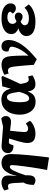

<svg xmlns="http://www.w3.org/2000/svg" viewBox="1114 -1687 803 3071"><g transform="rotate(-90 1515.5 -151.5)"><path d="M523 230 332 200Q344 142 355 74.5Q366 7 376 -60Q386 -127 393.5 -187Q401 -247 405.5 -291.5Q410 -336 410 -356Q410 -396 383 -396Q350 -396 317.5 -328Q285 -260 247 -144Q252 -60 231.5 -23Q211 14 164 14Q144 14 123 4.5Q102 -5 94 -12Q94 -71 104 -111Q114 -151 131 -178Q127 -244 126 -274Q125 -304 124 -322Q119 -382 109.5 -404Q100 -426 70 -426Q48 -426 25 -414L4 -483Q29 -504 63 -516.5Q97 -529 133 -529Q179 -529 211.5 -505Q244 -481 244 -418Q244 -398 242 -370.5Q240 -343 236 -292L239 -291Q267 -409 316.5 -469Q366 -529 445 -529Q506 -529 546.5 -493.5Q587 -458 587 -374Q587 -326 582.5 -255.5Q578 -185 570 -102Q562 -19 552.5 65.5Q543 150 534 225Z M920 14Q856 14 822 -3.5Q788 -21 776 -50Q764 -79 764 -113Q764 -139 770.5 -174.5Q777 -210 792.5 -266Q808 -322 836 -408Q819 -409 804.5 -410Q790 -411 780 -411Q768 -411 757.5 -405Q747 -399 739 -375L727 -339Q696 -335 667.5 -343.5Q639 -352 620.5 -372.5Q602 -393 602 -427Q602 -474 635 -503.5Q668 -533 733 -527L1023 -504L1155 -533Q1180 -516 1187.5 -496.5Q1195 -477 1195 -460Q1195 -425 1171 -401Q1147 -377 1102 -377Q1086 -377 1049 -381.5Q1012 -386 960 -392Q952 -318 945.5 -256.5Q939 -195 939 -162Q939 -132 953 -117.5Q967 -103 990 -103Q1014 -103 1034 -113Q1054 -123 1077 -140L1120 -73Q1100 -48 1066.5 -28.5Q1033 -9 994 2.5Q955 14 920 14Z M1423 16Q1354 16 1308.5 -19Q1263 -54 1240 -111.5Q1217 -169 1217 -239Q1217 -315 1242.5 -382Q1268 -449 1321.5 -490Q1375 -531 1459 -531Q1495 -531 1530 -518.5Q1565 -506 1592 -473.5Q1619 -441 1632 -382H1633Q1641 -411 1650 -443.5Q1659 -476 1670 -517L1817 -529L1837 -512Q1803 -433 1770.5 -362Q1738 -291 1709 -229L1711 -209Q1722 -142 1737.5 -117.5Q1753 -93 1779 -93Q1791 -93 1802 -95.5Q1813 -98 1828 -104L1846 -34Q1825 -19 1786.5 -2.5Q1748 14 1706 14Q1678 14 1654.5 4.5Q1631 -5 1613.5 -31Q1596 -57 1588 -107H1587Q1565 -46 1527 -15Q1489 16 1423 16ZM1476 -87Q1514 -87 1538.5 -131Q1563 -175 1582 -246L1579 -270Q1564 -366 1547 -404Q1530 -442 1498 -442Q1455 -442 1435.5 -390.5Q1416 -339 1416 -236Q1416 -163 1429.5 -125Q1443 -87 1476 -87Z M2103 35 2014 -12Q2010 -63 2007.5 -100Q2005 -137 2002 -168.5Q1999 -200 1996 -233.5Q1993 -267 1988 -313Q1982 -361 1973.5 -385Q1965 -409 1951.5 -417.5Q1938 -426 1917 -426Q1910 -426 1899.5 -423.5Q1889 -421 1876 -414L1854 -483Q1879 -497 1924 -513Q1969 -529 2016 -529Q2051 -529 2080.5 -517Q2110 -505 2129 -473Q2148 -441 2153 -383Q2157 -344 2159 -293.5Q2161 -243 2161.5 -191.5Q2162 -140 2161 -98Q2219 -159 2250 -213.5Q2281 -268 2292.5 -307.5Q2304 -347 2304 -364Q2304 -380 2297 -389Q2290 -398 2269 -406L2229 -420Q2221 -471 2242.5 -500Q2264 -529 2310 -529Q2357 -529 2384 -499Q2411 -469 2411 -411Q2411 -314 2335 -202.5Q2259 -91 2103 35Z M2709 14Q2586 14 2530 -25.5Q2474 -65 2474 -130Q2474 -178 2510 -212Q2546 -246 2595 -256V-258Q2558 -274 2532 -301Q2506 -328 2506 -371Q2506 -421 2537.5 -456Q2569 -491 2625.5 -510Q2682 -529 2758 -529Q2876 -529 2936.5 -487Q2997 -445 2997 -384Q2997 -350 2977.5 -324.5Q2958 -299 2914 -299Q2888 -299 2866.5 -315Q2845 -331 2835 -350Q2850 -367 2856.5 -376.5Q2863 -386 2863 -396Q2863 -410 2839 -422.5Q2815 -435 2775 -435Q2728 -435 2698.5 -413.5Q2669 -392 2669 -351Q2669 -329 2680.5 -312.5Q2692 -296 2711 -289Q2727 -298 2746.5 -307Q2766 -316 2785 -316Q2816 -316 2833 -300Q2850 -284 2850 -260Q2850 -231 2831.5 -211.5Q2813 -192 2783 -192Q2760 -192 2741.5 -202Q2723 -212 2708 -223Q2685 -216 2666 -198Q2647 -180 2647 -159Q2647 -128 2673 -109.5Q2699 -91 2757 -91Q2810 -91 2854 -109.5Q2898 -128 2926 -161L2980 -95Q2954 -59 2911 -35Q2868 -11 2816 1.5Q2764 14 2709 14Z"/></g></svg>

Font: Literata 12pt ExtraBold
Style: Italic
Weight: 800
Italic angle: -2°
Designer: Latin by Veronika Burian and Jose Scaglione. Greek by Irene Vlachou. Cyrillic by Vera Evstafieva
Foundry: TypeTogether
Version: Version 3.002